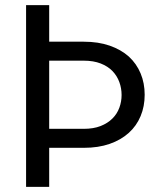

<svg xmlns="http://www.w3.org/2000/svg" viewBox="-20 -731 640 751"><path d="M172.4 -710.9H82V0H172.4V-152.8H307.6Q364.7 -152.8 408.9 -168.2Q453.1 -183.6 483.9 -211.4Q514.2 -238.8 530 -276.9Q545.9 -314.9 545.9 -360.4Q545.9 -405.8 530 -443.8Q514.2 -481.9 483.9 -509.8Q453.1 -537.1 408.9 -552.5Q364.7 -567.9 307.6 -567.9H172.4ZM172.4 -493.7H307.6Q345.7 -493.7 373.8 -482.7Q401.9 -471.7 419.9 -453.1Q438 -434.1 446.8 -409.9Q455.6 -385.7 455.6 -359.4Q455.6 -333.5 446.8 -309.6Q438 -285.6 419.9 -267.6Q401.4 -249 373.5 -238Q345.7 -227.1 307.6 -227.1H172.4Z"/></svg>

Font: RobotoMono Nerd Font
Style: Regular
Weight: 400
Monospace: yes
Designer: Google
Version: Version 3.000;Nerd Fonts 3.2.1